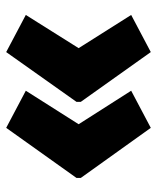

<svg xmlns="http://www.w3.org/2000/svg" viewBox="38 -598 519 636"><g transform="rotate(-90 298.0 -280.5)"><path d="M26 -287 192 -520 315 -455 204 -280 315 -106 192 -41 26 -273ZM278 -287 443 -520 566 -455 456 -280 566 -106 443 -41 278 -273Z"/></g></svg>

Font: Noto Sans Tamil Condensed Black
Style: Regular
Weight: 900
Width: 3
Designer: Jelle Bosma - Monotype Design Team
Foundry: Monotype Imaging Inc.
Version: Version 2.004; ttfautohint (v1.8.4.7-5d5b)